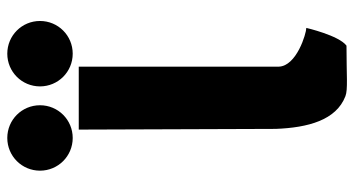

<svg xmlns="http://www.w3.org/2000/svg" viewBox="-248 -746 995 540"><g transform="rotate(-90 250.0 -476.5)"><path d="M368.5 -954C317.5 -954 276.5 -913 276.5 -862C276.5 -811 317.5 -770 368.5 -770C419.5 -770 460.5 -811 460.5 -862C460.5 -913 419.5 -954 368.5 -954ZM131.5 -954C80.5 -954 39.5 -913 39.5 -862C39.5 -811 80.5 -770 131.5 -770C182.5 -770 223.5 -811 223.5 -862C223.5 -913 182.5 -954 131.5 -954ZM157 -199C160.5 -108.5 181.4 -28.9 249 -3C268 4.3 307 0 391.1 0C419.8 -21.3 441 -113 441 -113C425.8 -113 333.1 -140.2 332 -191V-753H155Z"/></g></svg>

Font: Sztylet
Style: Bd
Weight: 700
Foundry: Cannot Into Space Fonts, PlusOne Fonts
Version: Version 0.12